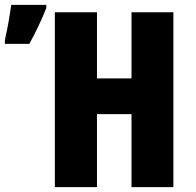

<svg xmlns="http://www.w3.org/2000/svg" viewBox="-40 -764 799 784"><path d="M80 -585Q120 -658 149 -731V-744H6Q4 -732 -0.5 -702.5Q-5 -673 -11 -643.5Q-17 -614 -20 -601V-585ZM668 -714H497V-444H356V-714H184V0H356V-298H497V0H668Z"/></svg>

Font: Noto Sans Display Condensed Black
Style: Regular
Weight: 900
Width: 3
Designer: Monotype Design team
Foundry: Monotype Imaging Inc.
Version: 1.000